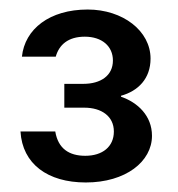

<svg xmlns="http://www.w3.org/2000/svg" viewBox="-20 -730 373 403"><path d="M164 -710C84 -710 32 -669 26 -611H97C104 -636 123 -653 158 -653C194 -653 217 -633 217 -603C217 -571 191 -554 155 -554H115V-504H157C193 -504 219 -486 219 -454C219 -422 195 -403 159 -403C125 -403 102 -418 96 -454H23C27 -386 80 -347 160 -347C244 -347 299 -391 299 -445C299 -487 269 -515 234 -527V-529C270 -539 296 -565 296 -607C296 -665 238 -710 164 -710Z"/></svg>

Font: Malmofest
Style: Regular
Weight: 400
Designer: Jonny Pinhorn (Poppins), Kolossal
Version: Version 1.004;Glyphs 3.1.2 (3151)